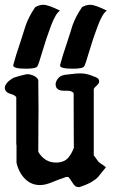

<svg xmlns="http://www.w3.org/2000/svg" viewBox="-23 -772 471 801"><path d="M422.9 -727.5Q405.3 -717.8 385.3 -665Q365.2 -612.3 349.1 -557.1Q333 -502 328.1 -495.1Q322.3 -485.4 280.3 -485.4Q227.5 -485.4 227.5 -499V-500Q237.3 -538.1 255.9 -591.8Q261.7 -608.4 268.6 -631.3Q275.4 -654.3 279.8 -667Q284.2 -679.7 293.9 -699.7Q303.7 -719.7 319.3 -742.2Q335.9 -752 353.5 -752Q374 -752 422.9 -727.5ZM227.5 -727.5Q210 -717.8 189.9 -665Q169.9 -612.3 153.8 -557.1Q137.7 -502 132.8 -495.1Q127 -485.4 85 -485.4Q32.2 -485.4 32.2 -499V-500Q42 -538.1 60.5 -591.8Q66.4 -608.4 73.2 -631.3Q80.1 -654.3 84.5 -667Q88.9 -679.7 98.6 -699.7Q108.4 -719.7 124 -742.2Q140.6 -752 158.2 -752Q178.7 -752 227.5 -727.5ZM418.9 -74.2Q394.5 -43 386.2 -33.7Q377.9 -24.4 359.4 -13.2Q340.8 -2 307.6 8.8Q296.9 8.8 291 4.4Q285.2 0 277.8 -12.2Q270.5 -24.4 262.7 -33.2Q255.9 -34.2 253.4 -33.7Q251 -33.2 244.6 -30.8Q238.3 -28.3 235.4 -27.3Q224.6 -24.4 195.3 -12.2Q166 0 145.5 0H140.6Q108.4 -1 85 -22.5Q56.6 -47.9 45.9 -92.8V-172.9Q45.9 -167 44.9 -167V-366.2Q40 -375 22.5 -379.9Q4.9 -384.8 0 -394.5Q-5.9 -407.2 0 -417Q3.9 -423.8 8.3 -428.7Q12.7 -433.6 19 -438Q25.4 -442.4 28.8 -444.8Q32.2 -447.3 41.5 -450.2Q50.8 -453.1 53.2 -453.6Q55.7 -454.1 67.4 -457.5Q79.1 -460.9 81.1 -460.9Q94.7 -463.9 103.5 -460.9Q128.9 -455.1 136.7 -438.5Q137.7 -368.2 137.7 -311.5Q137.7 -300.8 137.2 -258.8Q136.7 -216.8 136.7 -138.7Q163.1 -93.8 210.9 -93.8Q219.7 -93.8 223.6 -94.7Q247.1 -97.7 260.7 -112.8Q274.4 -127.9 285.2 -155.3Q285.2 -196.3 284.7 -210Q284.2 -223.6 284.2 -383.8Q276.4 -393.6 256.8 -393.6H242.2Q220.7 -393.6 212.9 -405.3Q209 -412.1 209 -419.9Q209 -431.6 218.8 -444.3Q222.7 -449.2 227.5 -452.6Q232.4 -456.1 238.3 -457.5Q244.1 -459 248.5 -460Q252.9 -460.9 261.7 -461.4Q270.5 -461.9 274.4 -462.9Q294.9 -465.8 312.5 -465.8Q337.9 -465.8 363.3 -455.1Q364.3 -454.1 368.2 -453.1Q372.1 -452.1 374 -451.2Q376 -450.2 378.9 -448.7Q381.8 -447.3 383.3 -446.3Q384.8 -445.3 386.7 -443.4Q388.7 -441.4 389.6 -439Q390.6 -436.5 390.6 -433.6V-430.7Q390.6 -423.8 380.4 -415Q370.1 -406.2 368.2 -400.4V-124Q384.8 -101.6 387.2 -98.1Q389.6 -94.7 398.9 -88.9Q408.2 -83 418.9 -74.2Z"/></svg>

Font: LPEducational
Style: Medium
Weight: 500
Designer: Based on Essays1743, by John Stracke, which says:

Based on the typeface in a 1743 English translation of the essays of 
Version: Version 001.204